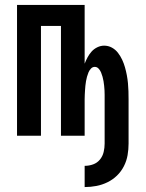

<svg xmlns="http://www.w3.org/2000/svg" viewBox="-20 -550 590 778"><path d="M323 208V122Q341 122 357.5 116Q374 110 385 96.5Q396 83 400 66Q404 49 404 32V-148Q404 -157 404 -166Q404 -175 403.5 -184Q403 -193 402 -202.5Q401 -212 399.5 -221Q398 -230 395.5 -239Q393 -248 389.5 -256.5Q386 -265 379.5 -272Q373 -279 364 -279Q355 -279 348.5 -272Q342 -265 338.5 -256.5Q335 -248 332.5 -239Q330 -230 328.5 -221Q327 -212 326 -202.5Q325 -193 324.5 -184Q324 -175 323.5 -166Q323 -157 323 -148V0H227V-445H146V0H49V-530H323V-292Q328 -305 335 -318Q342 -331 351.5 -341.5Q361 -352 374.5 -358.5Q388 -365 402 -365Q419 -365 433.5 -357Q448 -349 458 -336Q468 -323 475 -308Q482 -293 486.5 -277Q491 -261 494 -245Q497 -229 498.5 -213Q500 -197 500.5 -180.5Q501 -164 501 -148V32Q501 55 497 78.5Q493 102 482 123.5Q471 145 454 161.5Q437 178 415.5 188.5Q394 199 370.5 203.5Q347 208 323 208Z"/></svg>

Font: Lode Dark
Style: Bold
Weight: 700
Monospace: yes
Designer: Belleve Invis
Foundry: Belleve Invis
Version: Version 29.2.0; ttfautohint (v1.8.3)